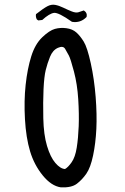

<svg xmlns="http://www.w3.org/2000/svg" viewBox="-20 -813 540 827"><path d="M242 -6Q201 -12 164 -57.5Q127 -103 109.5 -161.5Q92 -220 87.5 -299.5Q83 -379 90.5 -448Q98 -517 114.5 -570Q131 -623 162 -652.5Q193 -682 216.5 -688.5Q240 -695 266 -691.5Q292 -688 308.5 -673.5Q325 -659 340.5 -634Q356 -609 371 -540.5Q386 -472 392 -395.5Q398 -319 395 -257.5Q392 -196 381 -143.5Q370 -91 352 -65Q334 -39 311 -21.5Q288 -4 242 -6ZM260 -85Q273 -92 288.5 -114Q304 -136 310.5 -177Q317 -218 319 -269.5Q321 -321 317 -385.5Q313 -450 298.5 -505Q284 -560 276.5 -574Q269 -588 260.5 -602.5Q252 -617 229.5 -607Q207 -597 195.5 -568.5Q184 -540 177 -511.5Q170 -483 167.5 -428.5Q165 -374 166.5 -303.5Q168 -233 182.5 -184.5Q197 -136 218.5 -111Q240 -86 260 -85ZM290 -719Q232 -760 212.5 -757.5Q193 -755 162 -727L145 -725L139 -729Q133 -739 135 -752Q167 -777 184 -786Q201 -795 217.5 -792Q234 -789 252.5 -780Q271 -771 288.5 -764Q306 -757 317 -760L341 -768Q357 -758 353 -740Q327 -713 290 -719Z"/></svg>

Font: NaniFont Regular
Style: Regular
Weight: 400
Designer: Nanigashitei
Version: Version 1.036